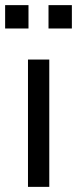

<svg xmlns="http://www.w3.org/2000/svg" viewBox="-23 -728 300 748"><path d="M86 0V-496H169V0ZM166 -617V-708H257V-617ZM-3 -617V-708H88V-617Z"/></svg>

Font: Nunito Sans 7pt Condensed
Style: Regular
Weight: 400
Width: 3
Designer: Vernon Adams
Foundry: Vernon Adams
Version: Version 3.101;gftools[0.9.27]